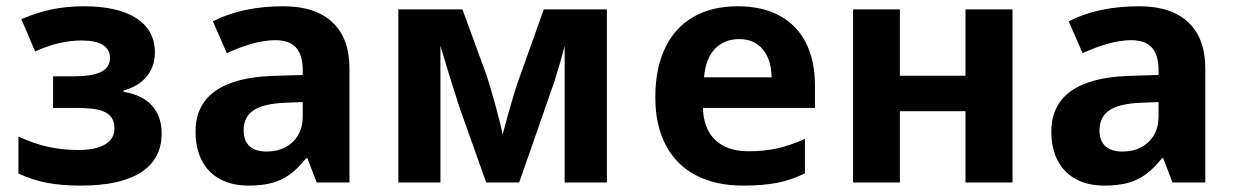

<svg xmlns="http://www.w3.org/2000/svg" viewBox="-20 -576 3900 606"><path d="M38.1 -28.3V-145Q85.4 -123 131.3 -112.8Q177.2 -102.5 227.1 -102.5Q281.2 -102.5 311.3 -120.1Q341.3 -137.7 341.3 -170.9Q341.3 -211.4 304.7 -225.1Q278.3 -235.4 220.2 -235.4H147.5V-335H209Q269 -335 296.9 -348.1Q327.1 -361.8 327.1 -393.6Q327.1 -420.4 304.4 -434.3Q281.7 -448.2 237.8 -448.2Q201.7 -448.2 165.8 -439.7Q129.9 -431.2 90.8 -413.6L47.4 -515.6Q100.1 -537.6 146.2 -546.9Q192.4 -556.2 244.1 -556.2Q352.5 -556.2 410.6 -518.3Q468.8 -480.5 468.8 -410.6Q468.8 -365.7 442.6 -334.2Q416.5 -302.7 370.1 -290.5V-286.1Q428.7 -276.9 459.5 -242.9Q490.2 -209 490.2 -154.8Q490.2 -74.2 425.3 -32.2Q360.4 9.8 235.4 9.8Q175.3 9.8 129.4 1.2Q83.5 -7.3 38.1 -28.3Z M979.5 0 950.2 -76.7H946.3Q920.4 -43.9 894.3 -25.1Q868.2 -6.3 837.2 1.7Q806.2 9.8 764.2 9.8Q712.4 9.8 674.8 -10.5Q637.2 -30.8 617.2 -69.1Q597.2 -107.4 597.2 -160.6Q597.2 -244.6 659.2 -288.6Q721.2 -332.5 840.8 -336.4L935.5 -339.4V-355.5Q935.5 -402.3 914.3 -425.8Q893.1 -449.2 849.6 -449.2Q785.2 -449.2 695.8 -408.2L651.9 -508.8Q745.1 -556.2 874.5 -556.2Q975.6 -556.2 1029.3 -505.6Q1083 -455.1 1083 -359.9V0ZM935.5 -208V-253.9L877 -251.5Q810.5 -248.5 779.8 -227.5Q749 -206.5 749 -164.6Q749 -131.8 767.6 -114.7Q786.1 -97.7 821.8 -97.7Q855 -97.7 880.9 -111.3Q906.7 -125 921.1 -149.9Q935.5 -174.8 935.5 -208Z M1237.3 -546.4H1439.5L1515.6 -338.9Q1527.3 -303.7 1544.4 -241Q1561.5 -178.2 1566.4 -151.4Q1594.7 -257.8 1613.3 -313.5L1696.3 -546.4H1895.5V0H1762.2V-333.5V-430.7Q1748.5 -378.4 1730.5 -320.8L1618.7 0H1514.6L1430.7 -235.8Q1399.4 -332.5 1370.1 -431.2V-323.7V0H1237.3Z M2048.3 -269.5Q2048.3 -359.9 2079.1 -424.3Q2109.9 -488.8 2168.2 -522.5Q2226.6 -556.2 2308.6 -556.2Q2385.3 -556.2 2439.9 -526.9Q2494.6 -497.6 2523.4 -441.4Q2552.2 -385.3 2552.2 -306.2V-235.4H2198.7Q2200.2 -169.9 2237.5 -134.3Q2274.9 -98.6 2341.8 -98.6Q2391.1 -98.6 2430.9 -107.2Q2470.7 -115.7 2520.5 -137.7V-28.8Q2476.6 -7.3 2431.9 1.2Q2387.2 9.8 2325.7 9.8Q2238.3 9.8 2176 -22.9Q2113.8 -55.7 2081.1 -118.4Q2048.3 -181.2 2048.3 -269.5ZM2313.5 -452.6Q2266.1 -452.6 2236.6 -421.9Q2207 -391.1 2202.1 -332H2415.5Q2414.6 -387.7 2387.5 -420.2Q2360.4 -452.6 2313.5 -452.6Z M2672.4 -546.4H2820.3V-336.9H3027.3V-546.4H3175.8V0H3027.3V-225.1H2820.3V0H2672.4Z M3680.7 0 3651.4 -76.7H3647.5Q3621.6 -43.9 3595.5 -25.1Q3569.3 -6.3 3538.3 1.7Q3507.3 9.8 3465.3 9.8Q3413.6 9.8 3376 -10.5Q3338.4 -30.8 3318.4 -69.1Q3298.3 -107.4 3298.3 -160.6Q3298.3 -244.6 3360.4 -288.6Q3422.4 -332.5 3542 -336.4L3636.7 -339.4V-355.5Q3636.7 -402.3 3615.5 -425.8Q3594.2 -449.2 3550.8 -449.2Q3486.3 -449.2 3397 -408.2L3353 -508.8Q3446.3 -556.2 3575.7 -556.2Q3676.8 -556.2 3730.5 -505.6Q3784.2 -455.1 3784.2 -359.9V0ZM3636.7 -208V-253.9L3578.1 -251.5Q3511.7 -248.5 3481 -227.5Q3450.2 -206.5 3450.2 -164.6Q3450.2 -131.8 3468.8 -114.7Q3487.3 -97.7 3522.9 -97.7Q3556.2 -97.7 3582 -111.3Q3607.9 -125 3622.3 -149.9Q3636.7 -174.8 3636.7 -208Z"/></svg>

Font: Viking Open Sans
Style: Bold
Weight: 700
Foundry: Ascender Corporation
Version: Version 2.001